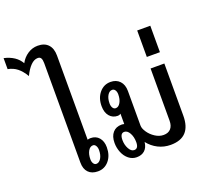

<svg xmlns="http://www.w3.org/2000/svg" viewBox="-316 -1188 1481 1391"><g transform="rotate(-20 425.0 -492.5)"><path d="M329 -133Q329 -70 295.5 -30Q262 10 210 10Q163 10 137 -17Q111 -44 111 -93V-859Q111 -885 104 -898Q97 -911 79 -911Q51 -911 24.5 -884.5Q-2 -858 -25 -810Q-51 -854 -81 -878Q-111 -902 -153 -910V-995Q-61 -974 -25 -909Q-4 -948 31.5 -971.5Q67 -995 109 -995Q161 -995 189 -965Q217 -935 217 -880V-231Q228 -235 240 -235Q281 -235 305 -207Q329 -179 329 -133ZM269 -133Q269 -153 260.5 -166.5Q252 -180 239 -180Q216 -180 201.5 -154.5Q187 -129 187 -90Q187 -71 195.5 -58Q204 -45 217 -45Q239 -45 254 -70Q269 -95 269 -133Z M928 -560V-158Q928 10 771 10Q719 10 674.5 -12.5Q630 -35 599 -75V-72Q594 -32 570.5 -11Q547 10 509 10Q475 10 448 -11.5Q421 -33 406.5 -68.5Q392 -104 392 -142Q392 -193 417 -221.5Q442 -250 484 -250Q495 -250 505 -247V-327Q495 -319 483 -319Q443 -319 419 -347.5Q395 -376 395 -425Q395 -487 429 -527.5Q463 -568 515 -568Q559 -568 585.5 -540Q612 -512 612 -463V-196Q612 -174 631.5 -145Q651 -116 682.5 -95.5Q714 -75 747 -75Q783 -75 802.5 -96.5Q822 -118 822 -158V-560ZM538 -464Q538 -484 529.5 -497Q521 -510 507 -510Q485 -510 470.5 -485.5Q456 -461 456 -424Q456 -403 464.5 -389.5Q473 -376 487 -376Q509 -376 523.5 -401.5Q538 -427 538 -464ZM542 -94Q542 -135 525.5 -164.5Q509 -194 485 -194Q453 -194 453 -142Q453 -105 469.5 -75Q486 -45 509 -45Q542 -45 542 -94Z M825 -852H926V-648H825Z"/></g></svg>

Font: KoHo SemiBold
Style: Regular
Weight: 600
Designer: Cadson Demak & Katatrad Team
Foundry: Cadson Demak Co.,Ltd.
Version: Version 1.000; ttfautohint (v1.6)